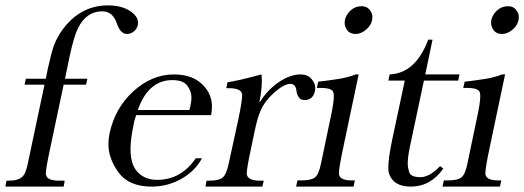

<svg xmlns="http://www.w3.org/2000/svg" viewBox="-32 -692 1944 712"><path d="M287 -378H204L153 -137Q138 -67 138 -48Q138 -44 139 -42Q145 -22 187 -22H208L204 0H-12L-8 -22H-1Q36 -22 50 -36Q63 -46 71 -85L133 -378H59L64 -400H138L145 -436Q159 -498 167 -521Q184 -566 215 -601Q278 -672 368 -672Q420 -672 452 -650Q480 -631 480 -607Q480 -603 479 -599Q476 -585 464.5 -575.5Q453 -566 439 -566Q414 -566 401 -606Q386 -650 347 -650Q288 -650 257 -587Q242 -557 226 -482L209 -400H292Z M473 -265 470 -256Q468 -251 466 -243Q464 -235 462 -222Q452 -175 452 -139Q452 -88 473 -60Q501 -25 551 -25Q639 -25 694 -105H717Q691 -57 640 -28.5Q589 0 531 0Q446 0 408 -52Q370 -104 370 -157Q370 -176 374 -196Q394 -291 462 -353Q531 -416 613 -416Q686 -416 724 -373Q754 -341 754 -296Q754 -281 751 -265ZM670 -284Q672 -289 673 -294Q674 -299 675 -304Q678 -318 678 -330Q678 -354 662.5 -374.5Q647 -395 607 -395Q518 -395 479 -284Z M938 -416Q939 -405 939 -393Q939 -358 930 -314H932Q960 -359 1002 -387.5Q1044 -416 1083 -416Q1109 -416 1123 -399.5Q1137 -383 1137 -366Q1137 -361 1136 -355Q1129 -321 1097 -321Q1072 -321 1067 -357Q1064 -381 1045 -381Q1021 -381 983 -347Q949 -316 935 -283Q924 -260 913 -209L898 -137Q883 -68 883 -48Q883 -44 884 -42Q891 -22 932 -22H946L941 0H730L734 -22H744Q780 -22 794 -34Q808 -46 816 -85L852 -250Q866 -317 866 -339Q866 -344 865 -346Q859 -365 817 -365H807L812 -387Q848 -392 930 -414Z M1247 -618Q1252 -639 1269 -654Q1286 -669 1309 -669Q1328 -669 1338.5 -656Q1349 -643 1349 -630Q1349 -624 1348 -618Q1344 -597 1325 -581.5Q1306 -566 1287 -566Q1266 -566 1256 -579.5Q1246 -593 1246 -608Q1246 -613 1247 -618ZM1239 -136Q1225 -70 1225 -49Q1225 -44 1226 -42Q1232 -23 1273 -23H1284L1279 0H1066L1071 -23H1086Q1122 -23 1136 -34Q1150 -45 1158 -84L1194 -256Q1206 -311 1206 -335Q1206 -345 1204 -350Q1199 -366 1156 -366H1143L1148 -389Q1191 -394 1225 -399.5Q1259 -405 1287 -416H1298Z M1540 -393 1490 -157Q1480 -112 1480 -86Q1480 -70 1486 -52.5Q1492 -35 1527 -35Q1561 -35 1600 -76L1612 -67Q1565 0 1491 0Q1426 0 1410 -50Q1408 -58 1408 -71Q1408 -105 1422 -172L1469 -393H1408L1413 -416Q1509 -420 1556 -545H1572L1545 -416H1672L1667 -393Z M1790 -618Q1795 -639 1812 -654Q1829 -669 1852 -669Q1871 -669 1881.5 -656Q1892 -643 1892 -630Q1892 -624 1891 -618Q1887 -597 1868 -581.5Q1849 -566 1830 -566Q1809 -566 1799 -579.5Q1789 -593 1789 -608Q1789 -613 1790 -618ZM1782 -136Q1768 -70 1768 -49Q1768 -44 1769 -42Q1775 -23 1816 -23H1827L1822 0H1609L1614 -23H1629Q1665 -23 1679 -34Q1693 -45 1701 -84L1737 -256Q1749 -311 1749 -335Q1749 -345 1747 -350Q1742 -366 1699 -366H1686L1691 -389Q1734 -394 1768 -399.5Q1802 -405 1830 -416H1841Z"/></svg>

Font: New Athena Unicode
Style: Italic
Weight: 400
Designer: J. Rusten 1997; rev. by R. Hancock 2001, 2002, rev. by D. Mastronarde 2002-2019
Foundry: Society for Classical Studies (formerly American Philological Association)
Version: Version 5.008